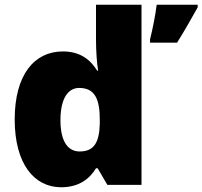

<svg xmlns="http://www.w3.org/2000/svg" viewBox="-20 -780 854 810"><path d="M238 10C314 10 358 -26 385 -70H392L433 0H577V-760H385V-612C385 -565 389 -510 394 -482H390C361 -528 319 -563 245 -563C125 -563 42 -465 42 -276C42 -89 124 10 238 10ZM814 -749V-760H641C636 -717 623 -653 613 -614V-600H727C764 -659 786 -700 814 -749ZM316 -141C268 -141 235 -181 235 -273C235 -366 268 -409 314 -409C381 -409 401 -361 401 -274V-259C399 -179 377 -141 316 -141Z"/></svg>

Font: Noto Sans Tamil Black
Style: Regular
Weight: 900
Designer: Jelle Bosma - Monotype Design Team
Foundry: Monotype Imaging Inc.
Version: Version 2.004